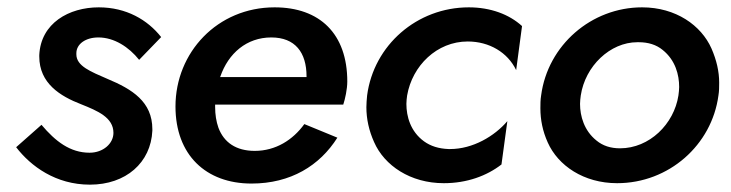

<svg xmlns="http://www.w3.org/2000/svg" viewBox="-20 -490 1990 523"><path d="M93 -150 24 -89C64 -37 132 13 225 13C323 13 391 -47 395 -134C395 -135 395 -137 395 -138C395 -213 340 -247 273 -275C227 -295 188 -310 188 -342C188 -343 188 -344 188 -345C188 -370 213 -388 248 -388C291 -388 331 -362 359 -327L419 -389C382 -436 324 -470 249 -470C168 -470 91 -427 87 -340C87 -339 87 -337 87 -336C87 -263 144 -228 201 -206C246 -188 289 -170 289 -128C289 -99 261 -74 224 -74C171 -74 131 -105 93 -150Z M665 10C772 10 851 -39 899 -115L809 -152C778 -109 731 -79 674 -79C623 -79 590 -102 575 -142C569 -159 566 -178 566 -199C566 -201 566 -203 566 -205H915C920 -220 926 -247 926 -268C926 -398 851 -470 728 -470C572 -470 458 -347 458 -200C458 -68 541 10 665 10ZM579 -280 580 -281C602 -345 652 -388 719 -388C784 -388 815 -347 815 -282C815 -281 815 -281 815 -280Z M1089 -230C1103 -311 1170 -377 1254 -377C1313 -377 1363 -347 1386 -299L1402 -419C1367 -451 1316 -470 1257 -470C1116 -470 998 -367 980 -230C979 -219 978 -208 978 -198C978 -166 985 -134 999 -103C1027 -39 1098 9 1189 9C1252 9 1306 -11 1346 -42L1362 -160C1327 -119 1268 -84 1206 -84C1205 -84 1203 -84 1202 -84C1175 -85 1153 -92 1135 -105C1098 -132 1087 -173 1087 -207C1087 -215 1088 -222 1089 -230Z M1454 -230C1452 -218 1452 -206 1452 -195C1452 -164 1458 -133 1472 -102C1500 -39 1570 9 1661 9C1802 9 1919 -95 1937 -230C1939 -242 1939 -253 1939 -265C1939 -295 1932 -326 1918 -358C1890 -421 1821 -470 1729 -470C1591 -470 1472 -367 1454 -230ZM1562 -230C1574 -310 1642 -375 1716 -375C1718 -375 1719 -375 1720 -375C1746 -375 1768 -368 1785 -354C1820 -326 1830 -286 1830 -253C1830 -246 1829 -238 1828 -230C1816 -152 1749 -86 1669 -86C1643 -86 1622 -93 1605 -107C1571 -134 1560 -174 1560 -207C1560 -215 1561 -222 1562 -230Z"/></svg>

Font: Jost Medium
Style: Italic
Weight: 500
Italic angle: -5°
Version: Version 3.710